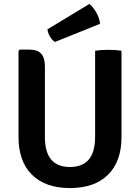

<svg xmlns="http://www.w3.org/2000/svg" viewBox="-20 -941 711 975"><path d="M597 -683V-246Q597 -121 528.5 -53.5Q460 14 335 14Q211 14 142.5 -53.5Q74 -121 74 -246V-682L80 -689H130Q170 -689 189 -668.5Q208 -648 208 -603V-245Q208 -93 335 -93Q463 -93 463 -245V-683Q491 -688 530 -688Q569 -688 597 -683ZM221 -792 434 -921Q452 -907 469 -877.5Q486 -848 488 -820L259 -728Q245 -736 234 -755Q223 -774 221 -792Z"/></svg>

Font: Signika
Style: Semibold
Weight: 600
Designer: Anna Giedrys
Foundry: Anna Giedrys
Version: Version 1.001